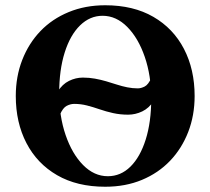

<svg xmlns="http://www.w3.org/2000/svg" viewBox="-20 -700 800 730"><path d="M556 -405 584 -390Q582 -344 564.5 -316.5Q547 -289 521 -276.5Q495 -264 467 -264Q437 -264 410 -270Q383 -276 358.5 -284.5Q334 -293 310.5 -299Q287 -305 262 -305Q248 -305 233.5 -297.5Q219 -290 208 -264L180 -279Q183 -325 200 -352.5Q217 -380 242.5 -392.5Q268 -405 295 -405Q319 -405 341 -401Q363 -397 383.5 -391Q404 -385 424 -378.5Q444 -372 464 -368Q484 -364 504 -364Q516 -364 530 -371Q544 -378 556 -405ZM380 -680Q487 -680 563 -636Q639 -592 679.5 -514Q720 -436 720 -335Q720 -261 695.5 -198Q671 -135 626.5 -88.5Q582 -42 519.5 -16Q457 10 380 10Q273 10 197 -34Q121 -78 80.5 -156Q40 -234 40 -335Q40 -409 64.5 -472Q89 -535 133.5 -581.5Q178 -628 241 -654Q304 -680 380 -680ZM390 -30Q439 -30 476 -66.5Q513 -103 534 -169.5Q555 -236 555 -325Q555 -412 530.5 -483.5Q506 -555 464 -597.5Q422 -640 370 -640Q322 -640 284.5 -603.5Q247 -567 226 -500.5Q205 -434 205 -345Q205 -258 229.5 -186.5Q254 -115 296 -72.5Q338 -30 390 -30Z"/></svg>

Font: Brygada 1918
Style: Bold
Weight: 700
Designer: Mateusz Machalski | Borys Kosmynka | Przemek Hoffer
Foundry: NIEPODLEGLA 2018
Version: Version 3.006